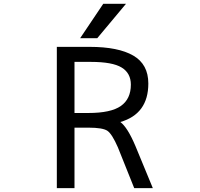

<svg xmlns="http://www.w3.org/2000/svg" viewBox="-20 -976 1040 998"><path d="M367.2 -312.5V2H275.4V-732.4H446.3Q594.7 -732.4 672.9 -687Q751 -641.6 751 -542Q751 -383.8 605.5 -341.8Q642.6 -314.5 683.6 -217.8L774.4 2H677.7L592.8 -210Q562.5 -279.3 538.6 -295.9Q514.6 -312.5 439.5 -312.5ZM485.4 -777.3H396.5L516.6 -956.1H634.8ZM452.1 -654.3H367.2V-388.7H439.5Q556.6 -388.7 608.4 -425.3Q660.2 -461.9 660.2 -536.1Q660.2 -595.7 612.3 -625Q564.5 -654.3 452.1 -654.3Z"/></svg>

Font: GenEi Gothic M Regular
Style: Regular
Weight: 400
Designer: o_tamon (Modified); [Source Han Sans]
Ryoko NISHIZUKA  (kana & ideographs); Paul D. Hunt (Latin, Greek & Cyrillic); Wenl
Version: Version 1.1a;Original Version 1.004